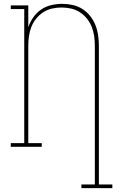

<svg xmlns="http://www.w3.org/2000/svg" viewBox="-20 -763 640 998"><path d="M403 215V196H473V-525Q473 -550 469.5 -575Q466 -600 457 -623Q448 -646 432 -666Q416 -686 395 -699.5Q374 -713 349.5 -718.5Q325 -724 300 -724Q275 -724 250.5 -718.5Q226 -713 205 -699.5Q184 -686 168 -666Q152 -646 143 -623Q134 -600 130.5 -575Q127 -550 127 -525V-19H197V0H36V-19H106V-716H36V-735H127V-622Q137 -650 153.5 -673.5Q170 -697 194 -713.5Q218 -730 246.5 -736.5Q275 -743 303 -743Q331 -743 358 -737Q385 -731 408 -716.5Q431 -702 448.5 -680Q466 -658 476 -632.5Q486 -607 490 -579.5Q494 -552 494 -525V196H564V215Z"/></svg>

Font: Iosevka Etoile Thin
Style: Regular
Weight: 100
Designer: Belleve Invis
Foundry: Belleve Invis
Version: Version 22.1.2; ttfautohint (v1.8.4)